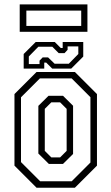

<svg xmlns="http://www.w3.org/2000/svg" viewBox="-20 -876 520 896"><path d="M150.5 0 47.5 -103V-437L150.5 -540H329.5L432.5 -437V-103L329.5 0ZM167.5 -30H314.5L402 -117.5V-422.5L314.5 -510H166L78 -422V-119.5ZM208 -111 159 -159.5V-382L206.5 -429H274L321 -382.5V-157.5L274 -111ZM219.5 -141.5H260.5L291 -172V-368L260.5 -398.5H219.5L189 -368V-172ZM90.5 -556V-624L146.5 -680H235.5L263.5 -652H272.5V-680H368.5V-612L312.5 -556H223.5L195.5 -584H186.5V-556ZM114.5 -577H164.5V-593L179 -608H204.5L235 -578.5H301L345.5 -624V-659.5H295.5V-643.5L281 -628H254L224 -658H159L114.5 -612.5ZM72 -727.5V-855.5H388V-727.5ZM103 -755H359V-826.5H103Z"/></svg>

Font: Tourney Condensed Light
Style: Regular
Weight: 300
Width: 3
Designer: Tyler Finck
Foundry: Etcetera Type Co
Version: Version 1.010; ttfautohint (v1.8.3)